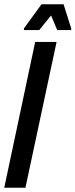

<svg xmlns="http://www.w3.org/2000/svg" viewBox="-29 -886 356 906"><path d="M-9 0 137 -688H238L91 0ZM84 -744V-752L167 -866H271L307 -752V-744H241L212 -813L156 -744Z"/></svg>

Font: Saira UltraCondensed
Style: Bold Italic
Weight: 700
Width: 1
Italic angle: -12°
Designer: Hector Gatti with collaboration of the Omnibus-Type team
Foundry: Omnibus-Type
Version: Version 1.101